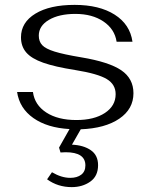

<svg xmlns="http://www.w3.org/2000/svg" viewBox="-20 -520 617 787"><path d="M311 10 275 73Q322 75 352 95.5Q382 116 382 157Q382 202 350 224.5Q318 247 274 247Q217 247 173 215L193 186Q232 209 268 209Q296 209 313 196Q330 183 330 158Q330 104 249 104L228 105L222 85L265 9Q174 4 117 -36Q60 -76 50 -143H115Q122 -90 169.5 -59Q217 -28 293 -28Q366 -28 410 -57Q454 -86 454 -134Q454 -174 417.5 -196Q381 -218 288 -233Q205 -246 157 -263Q109 -280 87.5 -305Q66 -330 66 -367Q66 -428 125 -464Q184 -500 286 -500Q387 -500 450 -460Q513 -420 523 -349H458Q450 -401 404 -432Q358 -463 289 -463Q222 -463 180.5 -438.5Q139 -414 139 -374Q139 -350 153 -335Q167 -320 204 -308.5Q241 -297 313 -285Q427 -266 477 -232Q527 -198 527 -138Q527 -73 469 -33.5Q411 6 311 10Z"/></svg>

Font: Fahkwang Light
Style: Regular
Weight: 300
Version: Version 1.000; ttfautohint (v1.6)